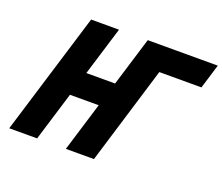

<svg xmlns="http://www.w3.org/2000/svg" viewBox="-132 -1021 1407 1217"><g transform="rotate(20 571.0 -412.5)"><path d="M324.5 -331H518.4L417.2 0H417.7H605.2H606.7L807.5 -660H1091.5L1141.9 -825H857.4H669.9H669.4L568.8 -496H374.9L475.5 -825H287.5L35.3 0H223.3Z"/></g></svg>

Font: Hussar
Style: BdSuprConOblThree
Weight: 700
Foundry: Cannot Into Space Fonts
Version: Version 2.00